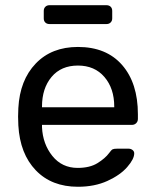

<svg xmlns="http://www.w3.org/2000/svg" viewBox="-20 -711 599 741"><path d="M49.8 -261.2 50.8 -293.9Q56.6 -401.9 117.9 -465.8Q179.2 -529.8 280.8 -529.8Q390.6 -529.8 451.4 -460Q512.2 -390.1 512.2 -270V-252Q512.2 -242.2 505.6 -235.6Q499 -229 488.8 -229H142.1V-220.2Q145 -155.3 182.1 -109.1Q219.2 -63 279.8 -63Q326.7 -63 356.4 -81.5Q386.2 -100.1 400.9 -120.1Q409.7 -132.3 414.8 -134.8Q419.9 -137.2 432.1 -137.2H476.1Q484.9 -137.2 491.5 -132.1Q498 -127 498 -119.1Q498 -97.2 470.9 -66.2Q443.8 -35.2 394.5 -12.7Q345.2 9.8 280.8 9.8Q179.2 9.8 118.2 -53.7Q57.1 -117.2 50.8 -227.1ZM142.1 -296.9H420.9V-299.8Q420.9 -369.6 383.1 -413.8Q345.2 -458 280.8 -458Q215.8 -458 179 -414.1Q142.1 -370.1 142.1 -299.8ZM148.9 -640.1V-668.9Q148.9 -678.7 155 -684.8Q161.1 -690.9 170.9 -690.9H391.1Q400.9 -690.9 407 -685.1Q413.1 -679.2 413.1 -668.9V-640.1Q413.1 -630.4 407 -624.3Q400.9 -618.2 391.1 -618.2H170.9Q161.1 -618.2 155 -624Q148.9 -629.9 148.9 -640.1Z"/></svg>

Font: Rubik AZ
Style: Regular
Weight: 400
Designer: Hubert and Fischer
Foundry: Hubert & Fischer
Version: Version 2.000